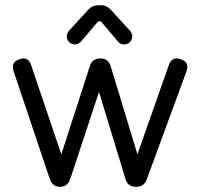

<svg xmlns="http://www.w3.org/2000/svg" viewBox="-20 -719 771 739"><path d="M237 -579Q237 -590 245 -600L320 -682Q336 -699 358 -699H368Q390 -699 406 -682L481 -600Q489 -590 489 -579Q489 -566 480 -557Q471 -548 458 -548Q444 -548 435 -558L368 -637H358L291 -558Q281 -548 268 -548Q255 -548 246 -557Q237 -566 237 -579ZM504 0Q472 0 463 -30L361 -365L250 -29Q240 0 211 0Q182 0 172 -29L32 -446Q21 -480 55 -491Q89 -503 100 -468L216 -125L326 -465Q335 -494 367 -494Q397 -494 406 -464L509 -125L630 -469Q642 -503 676 -491Q710 -479 698 -445L545 -29Q535 0 504 0Z"/></svg>

Font: Jura SemiBold
Style: Regular
Weight: 600
Designer: Daniel Johnson, Alexei Vanyashin
Foundry: Daniel Johnson
Version: Version 5.103